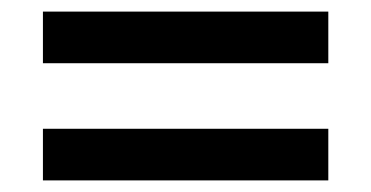

<svg xmlns="http://www.w3.org/2000/svg" viewBox="-20 -454 640 331"><path d="M546 -345H54V-434H546ZM546 -143H54V-232H546Z"/></svg>

Font: Muli
Style: Bold
Weight: 700
Designer: Vernon Adams
Foundry: Vernon Adams
Version: Version 2.001